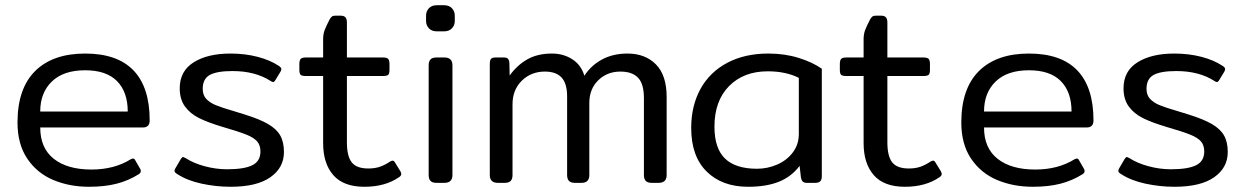

<svg xmlns="http://www.w3.org/2000/svg" viewBox="-20 -700 4767 735"><path d="M47 -231Q47 -361 114.5 -428Q182 -495 306 -495Q429 -495 491 -430.5Q553 -366 553 -239Q553 -212 527 -212H134Q134 -133 186 -92Q238 -51 330 -51Q417 -51 480 -90Q486 -93 489 -93Q495 -93 498 -86L517 -53Q519 -50 519 -45Q519 -38 511 -33Q471 -8 425.5 3.5Q380 15 321 15Q246 15 184 -11Q122 -37 84.5 -92.5Q47 -148 47 -231ZM469 -273Q469 -348 428 -389.5Q387 -431 306 -431Q223 -431 178.5 -388Q134 -345 134 -273Z M658 -34Q648 -40 648 -46Q648 -49 651 -55L672 -91Q677 -99 681 -99Q682 -99 690 -95Q721 -75 764 -63.5Q807 -52 849 -52Q915 -52 946 -67.5Q977 -83 977 -120Q977 -144 964.5 -158.5Q952 -173 923.5 -184.5Q895 -196 833 -214Q776 -231 742 -248Q708 -265 688 -292.5Q668 -320 668 -362Q668 -428 721.5 -461.5Q775 -495 862 -495Q918 -495 966 -482.5Q1014 -470 1047 -448Q1057 -442 1057 -435Q1057 -432 1054 -426L1034 -393Q1030 -386 1026 -386Q1021 -386 1016 -390Q957 -428 870 -428Q810 -428 783 -413Q756 -398 756 -360Q756 -336 769.5 -321.5Q783 -307 806 -297.5Q829 -288 877 -274L916 -262Q974 -244 1006.5 -225Q1039 -206 1053 -181Q1067 -156 1067 -118Q1067 -58 1015 -21.5Q963 15 863 15Q807 15 751.5 3Q696 -9 658 -34Z M1217 -152V-409H1152Q1136 -409 1131 -413.5Q1126 -418 1126 -433V-454Q1126 -469 1131 -474.5Q1136 -480 1152 -480H1217V-550Q1217 -569 1222.5 -584Q1228 -599 1242 -626Q1247 -634 1251 -637Q1255 -640 1264 -640H1284Q1297 -640 1302.5 -633.5Q1308 -627 1308 -614V-480H1445Q1461 -480 1466 -474.5Q1471 -469 1471 -454V-433Q1471 -418 1466 -413.5Q1461 -409 1445 -409H1308V-155Q1308 -102 1326.5 -78.5Q1345 -55 1390 -55Q1415 -55 1434 -61.5Q1453 -68 1474 -82Q1480 -85 1483 -85Q1488 -85 1492 -78L1513 -44Q1516 -38 1516 -34Q1516 -27 1508 -22Q1455 15 1375 15Q1295 15 1256 -29.5Q1217 -74 1217 -152Z M1611 -620V-640Q1611 -657 1622 -668.5Q1633 -680 1652 -680H1680Q1699 -680 1710 -668.5Q1721 -657 1721 -640V-620Q1721 -603 1710 -591.5Q1699 -580 1680 -580H1652Q1633 -580 1622 -591.5Q1611 -603 1611 -620ZM1621 -30V-450Q1621 -465 1628 -472.5Q1635 -480 1651 -480H1681Q1712 -480 1712 -450V-30Q1712 0 1681 0H1651Q1635 0 1628 -7.5Q1621 -15 1621 -30Z M1855 -30V-455Q1855 -469 1859.5 -474.5Q1864 -480 1878 -480H1909Q1920 -480 1924.5 -475Q1929 -470 1930 -459L1931 -411Q1960 -451 1999 -473Q2038 -495 2093 -495Q2137 -495 2171 -473Q2205 -451 2217 -410Q2243 -450 2285 -472.5Q2327 -495 2382 -495Q2450 -495 2491 -453.5Q2532 -412 2532 -329V-30Q2532 0 2501 0H2475Q2459 0 2452 -7.5Q2445 -15 2445 -30V-324Q2445 -379 2422.5 -402.5Q2400 -426 2355 -426Q2304 -426 2270 -392.5Q2236 -359 2236 -306V-30Q2236 0 2206 0H2181Q2165 0 2158 -7.5Q2151 -15 2151 -30V-331Q2151 -380 2130 -403Q2109 -426 2066 -426Q2013 -426 1977.5 -391Q1942 -356 1942 -301V-30Q1942 -15 1935 -7.5Q1928 0 1912 0H1886Q1855 0 1855 -30Z M2626 -210Q2626 -295 2661.5 -359.5Q2697 -424 2764 -459.5Q2831 -495 2921 -495Q2984 -495 3037 -478.5Q3090 -462 3126 -437V-25Q3126 -12 3120 -6Q3114 0 3100 0H3069Q3058 0 3053 -5Q3048 -10 3046 -21L3041 -65Q3009 -23 2961 -4Q2913 15 2844 15Q2744 15 2685 -43.5Q2626 -102 2626 -210ZM3038 -187V-402Q2988 -427 2919 -427Q2827 -427 2771 -370.5Q2715 -314 2715 -215Q2715 -132 2755.5 -93Q2796 -54 2878 -54Q2918 -54 2955 -70Q2992 -86 3015 -116.5Q3038 -147 3038 -187Z M3286 -152V-409H3221Q3205 -409 3200 -413.5Q3195 -418 3195 -433V-454Q3195 -469 3200 -474.5Q3205 -480 3221 -480H3286V-550Q3286 -569 3291.5 -584Q3297 -599 3311 -626Q3316 -634 3320 -637Q3324 -640 3333 -640H3353Q3366 -640 3371.5 -633.5Q3377 -627 3377 -614V-480H3514Q3530 -480 3535 -474.5Q3540 -469 3540 -454V-433Q3540 -418 3535 -413.5Q3530 -409 3514 -409H3377V-155Q3377 -102 3395.5 -78.5Q3414 -55 3459 -55Q3484 -55 3503 -61.5Q3522 -68 3543 -82Q3549 -85 3552 -85Q3557 -85 3561 -78L3582 -44Q3585 -38 3585 -34Q3585 -27 3577 -22Q3524 15 3444 15Q3364 15 3325 -29.5Q3286 -74 3286 -152Z M3660 -231Q3660 -361 3727.5 -428Q3795 -495 3919 -495Q4042 -495 4104 -430.5Q4166 -366 4166 -239Q4166 -212 4140 -212H3747Q3747 -133 3799 -92Q3851 -51 3943 -51Q4030 -51 4093 -90Q4099 -93 4102 -93Q4108 -93 4111 -86L4130 -53Q4132 -50 4132 -45Q4132 -38 4124 -33Q4084 -8 4038.5 3.5Q3993 15 3934 15Q3859 15 3797 -11Q3735 -37 3697.5 -92.5Q3660 -148 3660 -231ZM4082 -273Q4082 -348 4041 -389.5Q4000 -431 3919 -431Q3836 -431 3791.5 -388Q3747 -345 3747 -273Z M4271 -34Q4261 -40 4261 -46Q4261 -49 4264 -55L4285 -91Q4290 -99 4294 -99Q4295 -99 4303 -95Q4334 -75 4377 -63.5Q4420 -52 4462 -52Q4528 -52 4559 -67.5Q4590 -83 4590 -120Q4590 -144 4577.5 -158.5Q4565 -173 4536.5 -184.5Q4508 -196 4446 -214Q4389 -231 4355 -248Q4321 -265 4301 -292.5Q4281 -320 4281 -362Q4281 -428 4334.5 -461.5Q4388 -495 4475 -495Q4531 -495 4579 -482.5Q4627 -470 4660 -448Q4670 -442 4670 -435Q4670 -432 4667 -426L4647 -393Q4643 -386 4639 -386Q4634 -386 4629 -390Q4570 -428 4483 -428Q4423 -428 4396 -413Q4369 -398 4369 -360Q4369 -336 4382.5 -321.5Q4396 -307 4419 -297.5Q4442 -288 4490 -274L4529 -262Q4587 -244 4619.5 -225Q4652 -206 4666 -181Q4680 -156 4680 -118Q4680 -58 4628 -21.5Q4576 15 4476 15Q4420 15 4364.5 3Q4309 -9 4271 -34Z"/></svg>

Font: Mitr Light
Style: Regular
Weight: 300
Designer: Thanarat Vachiruckul
Foundry: Cadson Demak
Version: Version 1.003